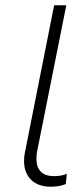

<svg xmlns="http://www.w3.org/2000/svg" viewBox="-20 -703 314 727"><path d="M71 -94Q71 -111 75 -129L185 -683H231L121 -132Q118 -118 118 -101Q118 -69 135 -52.5Q152 -36 185 -36Q213 -36 233 -45L229 -6Q204 4 173 4Q124 4 97.5 -22.5Q71 -49 71 -94Z"/></svg>

Font: Montserrat Ace
Style: Light Italic
Weight: 300
Italic angle: -11.3°
Designer: Julieta Ulanovsky
Foundry: Julieta Ulanovsky
Version: Version 1